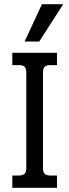

<svg xmlns="http://www.w3.org/2000/svg" viewBox="-20 -900 332 920"><path d="M181 -880H283L168 -701H98ZM39 -59H71Q90 -59 98 -67.5Q106 -76 106 -96V-552Q106 -572 98 -580Q90 -588 71 -588H39V-647H253V-588H221Q202 -588 194 -580Q186 -572 186 -552V-95Q186 -75 194 -67Q202 -59 221 -59H253V0H39Z"/></svg>

Font: Pridi Light
Style: Regular
Weight: 300
Designer: Katatrad Team
Foundry: CadsonDemak
Version: Version 1.003